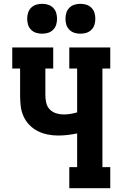

<svg xmlns="http://www.w3.org/2000/svg" viewBox="-20 -983 640 1003"><path d="M342 0V-110H383V-286Q358 -281 333.5 -278Q309 -275 284 -275Q256 -275 228.5 -280.5Q201 -286 176.5 -298.5Q152 -311 132.5 -331.5Q113 -352 102 -377.5Q91 -403 88 -430.5Q85 -458 85 -486V-625H44V-735H258V-625H217V-486Q217 -466 221.5 -446Q226 -426 240 -411.5Q254 -397 273.5 -391Q293 -385 313 -385Q331 -385 348.5 -388Q366 -391 383 -396V-625H342V-735H556V-625H515V-110H556V0ZM400 -807Q384 -807 369 -811.5Q354 -816 342.5 -827.5Q331 -839 326.5 -854Q322 -869 322 -885Q322 -901 326.5 -916Q331 -931 342.5 -942.5Q354 -954 369 -958.5Q384 -963 400 -963Q416 -963 431 -958.5Q446 -954 457.5 -942.5Q469 -931 473.5 -916Q478 -901 478 -885Q478 -869 473.5 -854Q469 -839 457.5 -827.5Q446 -816 431 -811.5Q416 -807 400 -807ZM200 -807Q184 -807 169 -811.5Q154 -816 142.5 -827.5Q131 -839 126.5 -854Q122 -869 122 -885Q122 -901 126.5 -916Q131 -931 142.5 -942.5Q154 -954 169 -958.5Q184 -963 200 -963Q216 -963 231 -958.5Q246 -954 257.5 -942.5Q269 -931 273.5 -916Q278 -901 278 -885Q278 -869 273.5 -854Q269 -839 257.5 -827.5Q246 -816 231 -811.5Q216 -807 200 -807Z"/></svg>

Font: Iosevka Curly Slab XBdEx
Style: Regular
Weight: 800
Width: 7
Monospace: yes
Designer: Belleve Invis
Foundry: Belleve Invis
Version: Version 11.0.0; ttfautohint (v1.8.3)